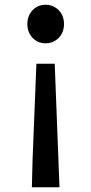

<svg xmlns="http://www.w3.org/2000/svg" viewBox="-20 -584 383 807"><path d="M117 84 133 -316H210L230 203H114ZM117 -425Q95 -448 95 -483Q95 -518 117 -541Q139 -564 171 -564Q204 -564 227 -541Q249 -518 249 -483Q249 -448 227 -425Q204 -402 171 -402Q139 -402 117 -425Z"/></svg>

Font: Noto Sans S Chinese Medium
Style: Regular
Weight: 500
Designer: Ryoko NISHIZUKA  (kana & ideographs); Paul D. Hunt (Latin, Greek & Cyrillic); Wenlong ZHANG  (bopomofo); Sandoll Communi
Foundry: Adobe Systems Incorporated
Version: Version 1.000;PS 1;hotconv 1.0.78;makeotf.lib2.5.61930